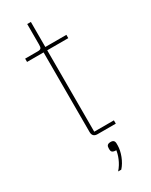

<svg xmlns="http://www.w3.org/2000/svg" viewBox="-222 -697 754 956"><g transform="rotate(-30 155.0 -219.0)"><path d="M154 0C135 0 125 -10 125 -29V-487H30V-506H102C121 -506 125 -512 125 -531V-650H146V-506H267V-487H146V-19H259V0ZM191 66C206 66 213 73 213 88V99C213 134 195 183 168 212H150C179 180 192 139 195 116C172 116 167 107 167 96V88C167 75 172 66 191 66Z"/></g></svg>

Font: Plexus Sans Thin
Style: Regular
Weight: 250
Version: Version 2.001;PS 002.001;hotconv 1.0.70;makeotf.lib2.5.58329